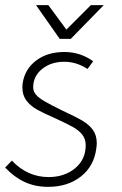

<svg xmlns="http://www.w3.org/2000/svg" viewBox="-31 -715 473 746"><path d="M-11 -64 15 -91Q76 -27 158 -27Q219 -27 260.5 -61Q302 -95 302 -151Q302 -175 288.5 -192Q275 -209 251.5 -222Q228 -235 180 -257Q136 -276 111.5 -290Q87 -304 71.5 -324.5Q56 -345 56 -375Q56 -385 57 -391Q65 -446 109 -479.5Q153 -513 219 -513Q281 -513 331 -477L309 -447Q266 -475 219 -475Q167 -475 132.5 -447Q98 -419 98 -376Q98 -360 108.5 -347.5Q119 -335 142 -321.5Q165 -308 214 -284Q264 -261 290 -245.5Q316 -230 330.5 -209.5Q345 -189 345 -158Q345 -151 343 -137Q334 -69 283 -29Q232 11 156 11Q106 11 65.5 -7.5Q25 -26 -11 -64ZM109 -695H157L227 -600L322 -695H372L244 -564H201Z"/></svg>

Font: Bellota Text Light
Style: Italic
Weight: 300
Italic angle: -7.5°
Designer: Kemie Guaida
Foundry: Kemie Guaida
Version: Version 4.001